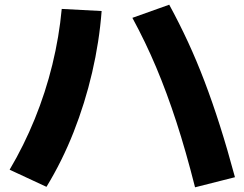

<svg xmlns="http://www.w3.org/2000/svg" viewBox="-20 -769 1040 818"><path d="M811 29Q772 -125 731.5 -249.5Q691 -374 645.5 -482Q600 -590 544 -693L701 -749Q744 -670 781 -590Q818 -510 851.5 -422Q885 -334 917 -233.5Q949 -133 981 -14ZM21 -46Q82 -149 128 -262Q174 -375 203 -493.5Q232 -612 243 -731L413 -722Q403 -591 372.5 -460Q342 -329 293.5 -206Q245 -83 178 27Z"/></svg>

Font: M PLUS 2 ExtraBold
Style: Regular
Weight: 800
Version: Version 1.001